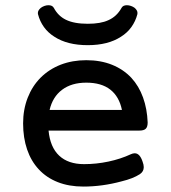

<svg xmlns="http://www.w3.org/2000/svg" viewBox="-20 -687 640 718"><path d="M183.1 -549.8Q159.7 -564.5 144.3 -585.9Q128.9 -607.4 122.1 -633.8Q121.6 -635.3 121.6 -638.2Q121.6 -648.4 132.8 -657.7Q138.7 -662.1 146.2 -664.8Q153.8 -667.5 161.1 -667.5Q175.8 -667.5 181.2 -657.7Q197.3 -627.4 226.1 -613.3Q256.8 -598.1 308.1 -598.1Q356.4 -598.1 384.8 -611.3Q416.5 -625 434.6 -657.7Q439.9 -667.5 454.6 -667.5Q461.9 -667.5 469.7 -664.8Q477.5 -662.1 483.4 -657.7Q494.1 -648.4 494.1 -638.7Q494.1 -635.3 493.7 -633.8Q486.8 -607.4 471.4 -585.9Q456.1 -564.5 432.6 -549.8Q384.3 -518.1 308.1 -518.1Q231.4 -518.1 183.1 -549.8ZM161.6 -198.7Q167.5 -136.7 201.2 -105Q234.9 -73.2 294.4 -73.2Q340.3 -73.2 385.5 -82.8Q430.7 -92.3 469.7 -110.4Q477.1 -113.8 483.9 -113.8Q502.9 -113.8 513.2 -82.5Q517.6 -70.8 517.6 -62Q517.6 -45.4 502.9 -35.6Q477.1 -19 434.6 -8.8Q362.8 10.7 291.5 10.7Q238.3 10.7 196 -5.9Q153.8 -22.5 125 -53.7Q96.2 -84.5 81.3 -128.2Q66.4 -171.9 66.4 -225.6Q66.4 -277.3 83.5 -321.3Q100.6 -365.2 131.8 -396.5Q163.6 -428.2 207 -445.1Q250.5 -461.9 302.7 -461.9Q356.4 -461.9 398.9 -444.8Q441.4 -427.7 471.2 -396Q499.5 -365.2 514.9 -322.5Q530.3 -279.8 532.2 -229Q532.2 -212.4 525.1 -205.6Q518.1 -198.7 501.5 -198.7ZM436 -275.9Q425.8 -325.7 392.6 -351.8Q359.4 -377.9 302.7 -377.9Q247.6 -377.9 212.2 -351.3Q176.8 -324.7 165.5 -275.9Z"/></svg>

Font: Courier Prime Medium
Style: Regular
Weight: 500
Designer: Alan Dague-Greene
Foundry: Quote-Unquote Apps
Version: Version 1.202